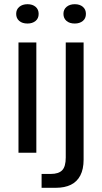

<svg xmlns="http://www.w3.org/2000/svg" viewBox="-20 -727 486 914"><path d="M68 0V-525H153V0ZM111 -615Q86 -615 71.5 -627.5Q57 -640 57 -661Q57 -682 72 -694.5Q87 -707 111 -707Q135 -707 149.5 -694.5Q164 -682 164 -661Q164 -639 149 -627Q134 -615 111 -615ZM178 167V101H222Q259 101 276 83.5Q293 66 293 23V-525H378V33Q378 78 362.5 108Q347 138 317.5 152.5Q288 167 246 167ZM336 -615Q311 -615 296.5 -627.5Q282 -640 282 -661Q282 -682 297 -694.5Q312 -707 336 -707Q360 -707 374.5 -694.5Q389 -682 389 -661Q389 -639 374 -627Q359 -615 336 -615Z"/></svg>

Font: Mona Sans SemiExpanded
Style: Regular
Weight: 400
Width: 6
Designer: Deni Anggara
Foundry: GitHub
Version: Version 2.000